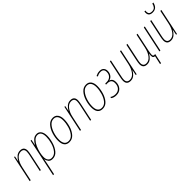

<svg xmlns="http://www.w3.org/2000/svg" viewBox="226 -2054 3606 3606"><g transform="rotate(-45 2029.5 -250.5)"><path d="M44 0 104 -281Q125 -383 174.5 -447.5Q224 -512 291 -512Q372 -512 372 -430Q372 -410 368 -387.5Q364 -365 360 -342L287 0H313L384 -336Q389 -360 393.5 -386.5Q398 -413 398 -433Q398 -537 295 -537Q238 -537 195.5 -500Q153 -463 132 -419H131L151 -527H130L18 0Z M522 -138Q522 -184 536 -247Q550 -310 577 -370.5Q604 -431 643 -471.5Q682 -512 731 -512Q828 -512 828 -370Q828 -296 804.5 -213.5Q781 -131 734.5 -73Q688 -15 620 -15Q575 -15 548.5 -47Q522 -79 522 -138ZM434 230 478 24Q491 -37 502 -98H504Q510 -56 537 -23Q564 10 619 10Q698 10 750 -52Q802 -114 828.5 -203Q855 -292 855 -371Q855 -448 823 -492.5Q791 -537 735 -537Q677 -537 636 -499Q595 -461 570 -411H568L590 -527H568L408 230Z M1298 -366Q1298 -446 1263.5 -491.5Q1229 -537 1165 -537Q1090 -537 1037.5 -478Q985 -419 958 -332Q931 -245 931 -163Q931 10 1067 10Q1142 10 1193.5 -48Q1245 -106 1271.5 -193Q1298 -280 1298 -366ZM958 -163Q958 -239 983 -320Q1008 -401 1054 -456.5Q1100 -512 1163 -512Q1217 -512 1244 -472.5Q1271 -433 1271 -366Q1271 -288 1247.5 -207Q1224 -126 1179 -70.5Q1134 -15 1069 -15Q958 -15 958 -163Z M1380 0 1440 -281Q1461 -383 1510.5 -447.5Q1560 -512 1627 -512Q1708 -512 1708 -430Q1708 -410 1704 -387.5Q1700 -365 1696 -342L1623 0H1649L1720 -336Q1725 -360 1729.5 -386.5Q1734 -413 1734 -433Q1734 -537 1631 -537Q1574 -537 1531.5 -500Q1489 -463 1468 -419H1467L1487 -527H1466L1354 0Z M2181 -366Q2181 -446 2146.5 -491.5Q2112 -537 2048 -537Q1973 -537 1920.5 -478Q1868 -419 1841 -332Q1814 -245 1814 -163Q1814 10 1950 10Q2025 10 2076.5 -48Q2128 -106 2154.5 -193Q2181 -280 2181 -366ZM1841 -163Q1841 -239 1866 -320Q1891 -401 1937 -456.5Q1983 -512 2046 -512Q2100 -512 2127 -472.5Q2154 -433 2154 -366Q2154 -288 2130.5 -207Q2107 -126 2062 -70.5Q2017 -15 1952 -15Q1841 -15 1841 -163Z M2482 -171Q2482 -259 2412 -279V-281Q2458 -290 2488.5 -330.5Q2519 -371 2519 -428Q2519 -478 2490.5 -507.5Q2462 -537 2411 -537Q2377 -537 2351.5 -529Q2326 -521 2302 -509L2312 -486Q2335 -498 2357.5 -505Q2380 -512 2409 -512Q2492 -512 2492 -428Q2492 -366 2454.5 -330Q2417 -294 2358 -294H2318L2313 -269H2351Q2455 -269 2455 -170Q2455 -98 2416.5 -56.5Q2378 -15 2313 -15Q2251 -15 2205 -49V-19Q2222 -7 2248.5 2Q2275 11 2313 11Q2392 11 2437 -40Q2482 -91 2482 -171Z M2855 -109H2857L2836 0H2858L2969 -527H2943L2884 -247Q2862 -144 2812.5 -79.5Q2763 -15 2696 -15Q2615 -15 2615 -98Q2615 -117 2619 -139.5Q2623 -162 2628 -185L2700 -527H2674L2603 -192Q2598 -167 2593.5 -140.5Q2589 -114 2589 -95Q2589 10 2693 10Q2750 10 2792 -27Q2834 -64 2855 -109Z M3330 176 3373 -24Q3360 -21 3350 -21Q3316 -21 3316 -59Q3316 -88 3330 -159L3408 -527H3382L3323 -247Q3301 -144 3251.5 -79.5Q3202 -15 3135 -15Q3054 -15 3054 -98Q3054 -117 3058 -139.5Q3062 -162 3067 -185L3139 -527H3113L3042 -192Q3037 -167 3032.5 -140.5Q3028 -114 3028 -95Q3028 10 3132 10Q3189 10 3231.5 -27Q3274 -64 3295 -109H3297Q3289 -59 3295.5 -28.5Q3302 2 3342 4L3304 176Z M3489 0 3601 -527H3575L3463 0Z M4032 -731H4005Q3996 -686 3971 -657.5Q3946 -629 3895 -629Q3817 -629 3817 -700Q3817 -714 3820 -731H3795Q3792 -718 3792 -698Q3792 -606 3894 -606Q4006 -606 4032 -731ZM3926 -109H3928L3907 0H3929L4040 -527H4014L3955 -247Q3933 -144 3883.5 -79.5Q3834 -15 3767 -15Q3686 -15 3686 -98Q3686 -117 3690 -139.5Q3694 -162 3699 -185L3771 -527H3745L3674 -192Q3669 -167 3664.5 -140.5Q3660 -114 3660 -95Q3660 10 3764 10Q3821 10 3863 -27Q3905 -64 3926 -109Z"/></g></svg>

Font: Noto Sans Display SemiCondensed Thin
Style: Italic
Weight: 250
Width: 4
Designer: Monotype Design team
Foundry: Monotype Imaging Inc.
Version: 1.000